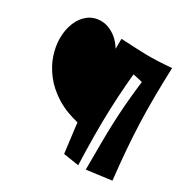

<svg xmlns="http://www.w3.org/2000/svg" viewBox="-176 -960 1105 1120"><g transform="rotate(30 376.5 -400.0)"><path d="M372 -215Q281 -236 216.5 -276.5Q152 -317 111 -370Q70 -423 51 -480Q32 -537 32 -591Q32 -648 51 -695Q70 -742 106 -770Q142 -798 191 -798Q239 -798 286 -764.5Q333 -731 366.5 -658Q400 -585 406 -465ZM495 -2 391 -18Q378 -116 369.5 -189Q361 -262 356 -324.5Q351 -387 348.5 -450.5Q346 -514 345.5 -590Q345 -666 345 -767L522 -745Q510 -639 503 -550Q496 -461 493 -377Q490 -293 490.5 -202.5Q491 -112 495 -2ZM546 -2Q546 -103 546.5 -179Q547 -255 549.5 -318.5Q552 -382 557 -444.5Q562 -507 570.5 -580.5Q579 -654 592 -751L686 -767Q682 -658 681.5 -567.5Q681 -477 684 -393Q687 -309 694 -220Q701 -131 713 -24ZM678 -582Q630 -593 600 -601Q570 -609 547 -614.5Q524 -620 499 -624Q474 -628 438 -631.5Q402 -635 344 -638L345 -767Q405 -764 444.5 -762Q484 -760 517 -759.5Q550 -759 589 -760.5Q628 -762 686 -767Z"/></g></svg>

Font: Marhey Light
Style: Bold
Weight: 700
Version: Version 1.000